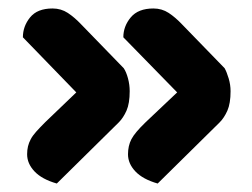

<svg xmlns="http://www.w3.org/2000/svg" viewBox="-20 -456 594 453"><path d="M271 -368Q271 -394 288.5 -415Q306 -436 342 -436Q362 -436 378 -425.5Q394 -415 410 -398L510 -295Q515 -286 519.5 -271Q524 -256 524 -241Q524 -212 516.5 -195Q509 -178 498 -167L352 -23Q317 -33 299.5 -51.5Q282 -70 282 -92Q282 -112 290 -127.5Q298 -143 324 -168L398 -238ZM34 -368Q34 -394 51 -415Q68 -436 104 -436Q124 -436 140 -425.5Q156 -415 172 -398L272 -295Q278 -286 282 -271Q286 -256 286 -241Q286 -212 278.5 -195Q271 -178 260 -167L114 -23Q79 -33 61.5 -51.5Q44 -70 44 -92Q44 -102 46 -110.5Q48 -119 52.5 -127.5Q57 -136 65.5 -145.5Q74 -155 87 -168L160 -238Z"/></svg>

Font: Baloo Paaji 2
Style: Bold
Weight: 700
Designer: Shuchita Grover, Noopur Datye and Ek Type
Foundry: Ek Type
Version: Version 1.640;hotconv 1.0.111;makeotfexe 2.5.65597; ttfautoh